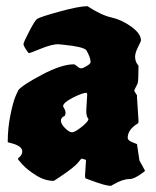

<svg xmlns="http://www.w3.org/2000/svg" viewBox="-20 -568 504 621"><path d="M259 -211 262 -261Q262 -268 260 -268Q247 -268 215.5 -252Q184 -236 184 -224Q192 -211 192 -203.5Q192 -196 189 -193Q177 -188 177 -177.5Q177 -167 190.5 -153.5Q204 -140 213 -140Q222 -140 244 -157.5Q266 -175 266 -183L265 -185Q259 -191 259 -211ZM423 -254 428 -178Q428 -169 426 -169Q393 -149 393 -122Q393 -114 408 -108L423 -102L431 -49L449 -16Q449 -14 440 -8Q414 11 400 11Q377 11 348 28L339 33H337Q321 33 273 15L257 9Q255 7 255 0L258 -47V-51L245 -55Q242 -55 234 -44Q221 -27 171 6L154 17Q125 17 96.5 -1Q68 -19 53 -35.5Q38 -52 38 -54Q38 -56 42 -59Q52 -68 52 -78Q52 -96 16 -105L5 -108Q5 -153 13.5 -195Q22 -237 30 -256L39 -276Q51 -292 115 -326Q179 -360 219 -360Q222 -360 229.5 -353.5Q237 -347 242.5 -347Q248 -347 256 -352Q273 -361 273 -367Q273 -382 259 -406Q248 -417 188 -423L168 -425Q148 -425 112 -410.5Q76 -396 74 -396Q72 -396 64 -408Q56 -420 56 -425.5Q56 -431 74.5 -466.5Q93 -502 100 -507Q112 -514 174 -531Q236 -548 263 -548Q307 -519 340.5 -511.5Q374 -504 405 -481.5Q436 -459 436 -437Q436 -435 426.5 -416Q417 -397 417 -385Q417 -373 422 -364L428 -355Q428 -305 425 -298Q414 -276 414 -274L423 -260Z"/></svg>

Font: Piedra
Style: Regular
Weight: 400
Designer: Angel Koziupa & Ale Paul
Foundry: Angel Koziupa and Alejandro Paul
Version: Version 1.000